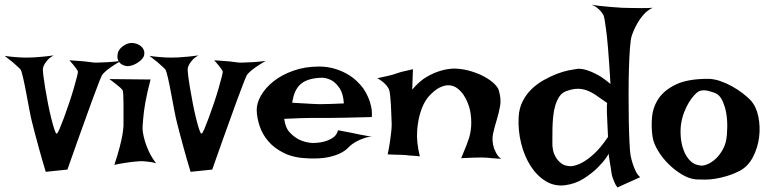

<svg xmlns="http://www.w3.org/2000/svg" viewBox="-70 -782 3369 839"><path d="M-49.8 -538.1Q-33.2 -535.2 -16.1 -533.7Q1 -532.2 14.6 -531.2Q30.3 -530.3 44.9 -530.3Q59.6 -530.3 78.1 -531.2Q93.8 -532.2 115.7 -534.2Q137.7 -536.1 164.1 -540Q148.4 -531.2 139.6 -521.5Q130.9 -511.7 126 -503.9Q120.1 -494.1 118.2 -486.3Q116.2 -478.5 119.1 -454.1Q122.1 -429.7 127.4 -397.5Q132.8 -365.2 139.6 -330.1Q146.5 -294.9 153.8 -265.6Q161.1 -236.3 167.5 -216.8Q173.8 -197.3 177.7 -198.2Q181.6 -198.2 189.9 -217.8Q198.2 -237.3 209 -266.1Q219.7 -294.9 231.4 -329.6Q243.2 -364.3 252 -394.5Q260.7 -424.8 266.1 -445.8Q271.5 -466.8 270.5 -470.7Q267.6 -474.6 263.7 -481.4Q256.8 -492.2 233.4 -518.6Q261.7 -516.6 282.2 -515.1Q302.7 -513.7 315.4 -511.7Q330.1 -509.8 338.9 -508.8Q347.7 -507.8 364.3 -508.8Q377.9 -508.8 400.9 -510.3Q423.8 -511.7 458 -515.6Q432.6 -501 416.5 -489.7Q400.4 -478.5 391.6 -470.7Q380.9 -460.9 376 -454.1Q369.1 -441.4 351.6 -393.6Q343.8 -373 332.5 -342.8Q321.3 -312.5 306.2 -270Q291 -227.5 270.5 -170.9Q250 -114.3 224.6 -41L129.9 -31.2Q111.3 -92.8 100.1 -134.3Q88.9 -175.8 82 -201.2Q74.2 -230.5 70.3 -247.1Q65.4 -265.6 58.6 -301.3Q51.8 -336.9 44.9 -374Q38.1 -411.1 31.2 -440.9Q24.4 -470.7 20.5 -477.5Q16.6 -482.4 6.8 -491.2Q-1 -499 -14.6 -510.3Q-28.3 -521.5 -49.8 -538.1Z M408.2 -436.5 587.9 -434.6Q572.3 -375 564.9 -333Q557.6 -291 555.7 -262.7Q551.8 -230.5 553.7 -208Q556.6 -187.5 563.5 -164.1Q569.3 -144.5 581.1 -119.1Q592.8 -93.8 612.3 -68.4Q600.6 -72.3 586.9 -74.2Q573.2 -76.2 561.5 -77.1Q547.9 -78.1 534.2 -77.1Q520.5 -76.2 503.9 -74.2Q490.2 -72.3 470.7 -69.3Q451.2 -66.4 429.7 -61.5Q444.3 -105.5 452.6 -137.7Q460.9 -169.9 464.8 -191.4Q468.8 -216.8 469.7 -232.4Q469.7 -252 469.7 -276.9Q469.7 -301.8 469.7 -325.2Q469.7 -348.6 468.8 -366.7Q467.8 -384.8 464.8 -389.6L455.1 -399.4Q449.2 -404.3 438 -413.6Q426.8 -422.9 408.2 -436.5ZM477.5 -586.9Q498 -597.7 519 -592.8Q540 -587.9 551.8 -574.2Q563.5 -560.5 560.1 -542Q556.6 -523.4 528.3 -505.9Q500 -489.3 478.5 -494.1Q457 -499 448.2 -514.6Q439.5 -530.3 445.3 -551.3Q451.2 -572.3 477.5 -586.9Z M583 -538.1Q599.6 -535.2 616.7 -533.7Q633.8 -532.2 647.5 -531.2Q663.1 -530.3 677.7 -530.3Q692.4 -530.3 710.9 -531.2Q726.6 -532.2 748.5 -534.2Q770.5 -536.1 796.9 -540Q781.2 -531.2 772.5 -521.5Q763.7 -511.7 758.8 -503.9Q752.9 -494.1 751 -486.3Q749 -478.5 752 -454.1Q754.9 -429.7 760.3 -397.5Q765.6 -365.2 772.5 -330.1Q779.3 -294.9 786.6 -265.6Q793.9 -236.3 800.3 -216.8Q806.6 -197.3 810.5 -198.2Q814.5 -198.2 822.8 -217.8Q831.1 -237.3 841.8 -266.1Q852.5 -294.9 864.3 -329.6Q876 -364.3 884.8 -394.5Q893.6 -424.8 898.9 -445.8Q904.3 -466.8 903.3 -470.7Q900.4 -474.6 896.5 -481.4Q889.6 -492.2 866.2 -518.6Q894.5 -516.6 915 -515.1Q935.5 -513.7 948.2 -511.7Q962.9 -509.8 971.7 -508.8Q980.5 -507.8 997.1 -508.8Q1010.7 -508.8 1033.7 -510.3Q1056.6 -511.7 1090.8 -515.6Q1065.4 -501 1049.3 -489.7Q1033.2 -478.5 1024.4 -470.7Q1013.7 -460.9 1008.8 -454.1Q1002 -441.4 984.4 -393.6Q976.6 -373 965.3 -342.8Q954.1 -312.5 939 -270Q923.8 -227.5 903.3 -170.9Q882.8 -114.3 857.4 -41L762.7 -31.2Q744.1 -92.8 732.9 -134.3Q721.7 -175.8 714.8 -201.2Q707 -230.5 703.1 -247.1Q698.2 -265.6 691.4 -301.3Q684.6 -336.9 677.7 -374Q670.9 -411.1 664.1 -440.9Q657.2 -470.7 653.3 -477.5Q649.4 -482.4 639.6 -491.2Q631.8 -499 618.2 -510.3Q604.5 -521.5 583 -538.1Z M1294.9 -157.2Q1322.3 -157.2 1345.7 -163.1Q1365.2 -168 1383.3 -179.2Q1401.4 -190.4 1407.2 -212.9Q1426.8 -209 1440.4 -206.5Q1454.1 -204.1 1463.9 -202.1Q1474.6 -199.2 1482.4 -198.2Q1490.2 -196.3 1501 -194.3Q1510.7 -192.4 1524.9 -189.9Q1539.1 -187.5 1558.6 -183.6Q1543.9 -185.5 1528.8 -180.7Q1513.7 -175.8 1500 -169.9Q1484.4 -163.1 1470.7 -153.3Q1461.9 -147.5 1450.7 -135.7Q1439.5 -124 1418.9 -113.3Q1398.4 -102.5 1364.7 -95.2Q1331.1 -87.9 1278.3 -89.8Q1214.8 -91.8 1171.9 -112.8Q1128.9 -133.8 1102.5 -164.6Q1076.2 -195.3 1064.5 -231.4Q1052.7 -267.6 1051.8 -298.8Q1050.8 -330.1 1070.3 -364.3Q1089.8 -398.4 1125.5 -426.8Q1161.1 -455.1 1211.9 -473.1Q1262.7 -491.2 1323.2 -491.2Q1358.4 -491.2 1388.2 -482.9Q1418 -474.6 1442.9 -460.9Q1467.8 -447.3 1486.3 -430.2Q1504.9 -413.1 1517.6 -395.5Q1530.3 -377 1539.1 -356.4Q1546.9 -338.9 1551.8 -316.4Q1556.6 -293.9 1554.7 -270.5Q1480.5 -268.6 1435.1 -267.6Q1389.6 -266.6 1364.3 -266.6H1320.3H1287.1Q1269.5 -266.6 1241.2 -265.6Q1212.9 -264.6 1171.9 -262.7Q1176.8 -223.6 1196.8 -202.6Q1216.8 -181.6 1239.3 -170.9Q1264.6 -159.2 1294.9 -157.2ZM1207 -333Q1238.3 -331.1 1259.3 -330.1Q1280.3 -329.1 1293.9 -328.1Q1308.6 -327.1 1317.4 -327.1H1341.8Q1366.2 -327.1 1432.6 -330.1Q1429.7 -373 1414.6 -395.5Q1399.4 -418 1382.8 -428.7Q1363.3 -440.4 1339.8 -442.4Q1276.4 -441.4 1245.6 -416Q1214.8 -390.6 1207 -333Z M1624 -107.4Q1630.9 -139.6 1634.3 -164.6Q1637.7 -189.5 1639.6 -206.1Q1641.6 -225.6 1641.6 -239.3Q1640.6 -255.9 1640.1 -278.8Q1639.6 -301.8 1638.2 -324.7Q1636.7 -347.7 1634.8 -365.7Q1632.8 -383.8 1629.9 -391.6Q1626 -399.4 1619.1 -408.2Q1605.5 -424.8 1579.1 -440.4Q1601.6 -445.3 1617.7 -448.7Q1633.8 -452.1 1644.5 -455.1Q1656.2 -459 1665 -461.9Q1672.9 -464.8 1683.6 -467.8Q1692.4 -469.7 1705.1 -472.7Q1717.8 -475.6 1734.4 -479.5L1731.4 -390.6Q1762.7 -427.7 1794.9 -446.3Q1827.1 -464.8 1855.5 -472.7Q1887.7 -482.4 1918.9 -482.4Q1958 -480.5 1991.7 -469.7Q2025.4 -459 2050.3 -444.8Q2075.2 -430.7 2090.8 -415Q2106.4 -399.4 2109.4 -387.7Q2121.1 -349.6 2115.2 -317.9Q2109.4 -286.1 2100.1 -256.3Q2090.8 -226.6 2084.5 -197.3Q2078.1 -168 2088.9 -133.8Q2092.8 -125 2096.7 -116.2Q2100.6 -108.4 2106.4 -100.6Q2112.3 -92.8 2120.1 -87.9Q2109.4 -88.9 2098.6 -89.4Q2087.9 -89.8 2079.1 -90.8Q2068.4 -91.8 2059.6 -92.8Q2049.8 -93.8 2033.2 -93.8Q2004.9 -93.8 1945.3 -90.8Q1954.1 -111.3 1959.5 -125.5Q1964.8 -139.6 1968.8 -148.4Q1972.7 -159.2 1974.6 -165Q1986.3 -193.4 1988.8 -229.5Q1991.2 -265.6 1983.4 -302.7Q1980.5 -315.4 1973.6 -333Q1966.8 -350.6 1955.6 -367.2Q1944.3 -383.8 1929.2 -395.5Q1914.1 -407.2 1894.5 -409.2Q1875 -411.1 1851.1 -399.4Q1827.1 -387.7 1799.8 -356.4Q1779.3 -330.1 1767.6 -292Q1756.8 -259.8 1752.9 -211.4Q1749 -163.1 1764.6 -98.6Q1751 -100.6 1739.3 -101.1Q1727.5 -101.6 1719.7 -102.5Q1710 -103.5 1702.1 -104.5Q1693.4 -104.5 1682.6 -105.5Q1672.9 -105.5 1658.2 -106Q1643.6 -106.4 1624 -107.4Z M2649.4 -748Q2668 -747.1 2689.5 -747.1Q2708 -747.1 2731.9 -746.6Q2755.9 -746.1 2782.2 -748Q2758.8 -737.3 2741.2 -716.8Q2723.6 -696.3 2712.9 -675.8Q2699.2 -651.4 2690.4 -625Q2685.5 -609.4 2682.6 -569.8Q2679.7 -530.3 2678.2 -477.5Q2676.8 -424.8 2676.8 -366.2Q2676.8 -307.6 2677.7 -254.4Q2678.7 -201.2 2680.7 -160.2Q2682.6 -119.1 2685.5 -102.5Q2689.5 -83 2695.3 -65.4Q2700.2 -49.8 2708 -33.7Q2715.8 -17.6 2727.5 -7.8L2627.9 37.1Q2620.1 26.4 2615.2 15.1Q2610.4 3.9 2607.4 -4.9Q2603.5 -15.6 2602.5 -24.4Q2600.6 -36.1 2598.6 -50.3Q2596.7 -64.5 2594.2 -77.6Q2591.8 -90.8 2590.8 -99.6Q2589.8 -108.4 2590.8 -110.4Q2591.8 -112.3 2579.1 -93.3Q2566.4 -74.2 2541.5 -49.3Q2516.6 -24.4 2480.5 -1.5Q2444.3 21.5 2399.4 27.3Q2353.5 33.2 2314.9 9.8Q2276.4 -13.7 2249 -56.2Q2221.7 -98.6 2207.5 -154.8Q2193.4 -210.9 2196.3 -269.5Q2198.2 -308.6 2213.9 -339.4Q2229.5 -370.1 2253.4 -393.1Q2277.3 -416 2306.2 -432.1Q2335 -448.2 2362.8 -459Q2390.6 -469.7 2415 -474.6Q2439.5 -479.5 2454.1 -481.4Q2471.7 -482.4 2494.1 -475.6Q2513.7 -469.7 2539.6 -456.1Q2565.4 -442.4 2597.7 -415Q2591.8 -512.7 2586.9 -571.8Q2582 -630.9 2577.1 -662.1Q2572.3 -699.2 2568.4 -712.9Q2563.5 -722.7 2555.7 -732.4Q2548.8 -740.2 2538.6 -748.5Q2528.3 -756.8 2514.6 -761.7Q2540 -756.8 2563.5 -754.9Q2586.9 -752.9 2606.4 -751Q2628.9 -749 2649.4 -748ZM2404.3 -383.8Q2385.7 -377 2374.5 -360.4Q2363.3 -343.8 2356.4 -320.8Q2349.6 -297.9 2347.2 -272Q2344.7 -246.1 2344.2 -222.2Q2343.8 -198.2 2343.8 -178.7Q2343.8 -159.2 2343.8 -149.4Q2343.8 -143.6 2346.2 -128.4Q2348.6 -113.3 2357.4 -97.2Q2366.2 -81.1 2382.3 -68.4Q2398.4 -55.7 2425.8 -55.7Q2448.2 -57.6 2473.6 -71.3Q2496.1 -83 2524.9 -108.9Q2553.7 -134.8 2586.9 -183.6Q2585 -214.8 2584.5 -235.4Q2584 -255.9 2583 -268.6Q2582 -283.2 2582 -292V-306.6Q2582 -312.5 2582 -319.3Q2582 -326.2 2583 -332Q2555.7 -351.6 2534.7 -365.7Q2513.7 -379.9 2493.7 -387.2Q2473.6 -394.5 2452.6 -394Q2431.6 -393.6 2404.3 -383.8Z M3023.4 -437.5Q3048.8 -437.5 3076.2 -428.2Q3103.5 -418.9 3128.9 -404.8Q3154.3 -390.6 3175.3 -374.5Q3196.3 -358.4 3210 -343.8Q3234.4 -317.4 3243.7 -272.9Q3252.9 -228.5 3247.1 -182.1Q3241.2 -135.7 3219.7 -94.7Q3198.2 -53.7 3160.2 -34.2Q3132.8 -20.5 3106.4 -12.7Q3080.1 -4.9 3055.7 -1Q3031.2 2.9 3009.8 2.9Q2988.3 2.9 2972.7 2Q2943.4 0 2911.6 -18.6Q2879.9 -37.1 2852.1 -64.5Q2824.2 -91.8 2804.7 -124.5Q2785.2 -157.2 2781.2 -186.5Q2775.4 -226.6 2779.3 -270.5Q2783.2 -314.5 2808.1 -351.6Q2833 -388.7 2884.3 -413.1Q2935.5 -437.5 3023.4 -437.5ZM2991.2 -58.6Q3002 -56.6 3020.5 -64Q3039.1 -71.3 3057.1 -87.9Q3075.2 -104.5 3089.4 -130.4Q3103.5 -156.2 3106.4 -193.4Q3109.4 -229.5 3106.9 -259.8Q3104.5 -290 3097.7 -313Q3090.8 -335.9 3082 -350.6Q3073.2 -365.2 3063.5 -371.1Q3046.9 -379.9 3023.4 -385.3Q3000 -390.6 2983.4 -382.8Q2975.6 -378.9 2963.9 -366.2Q2952.1 -353.5 2940.4 -334.5Q2928.7 -315.4 2919.4 -291Q2910.2 -266.6 2906.2 -240.2Q2902.3 -213.9 2904.8 -183.6Q2907.2 -153.3 2917 -126.5Q2926.8 -99.6 2944.8 -80.6Q2962.9 -61.5 2991.2 -58.6Z"/></svg>

Font: Irish Grover
Style: Regular
Weight: 400
Designer: Squid
Foundry: Font Diner, Inc DBA Sideshow
Version: Version 1.000